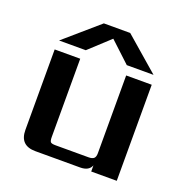

<svg xmlns="http://www.w3.org/2000/svg" viewBox="-123 -796 887 911"><g transform="rotate(20 321.0 -340.5)"><path d="M316 -628 212 -532H77L249 -681H382L554 -532H419ZM433 -485H562V0H433V-31Q421 0 377 0H151Q72 0 72 -79V-485H201V-90Q201 -70 206.5 -64.5Q212 -59 232 -59H398Q417 -59 425 -66.5Q433 -74 433 -92Z"/></g></svg>

Font: Sarpanch SemiBold
Style: Regular
Weight: 600
Designer: Manushi Parikh (Devanagari and Latin), Jyotish Sonowal (Devanagari)
Foundry: Indian Type Foundry
Version: Version 2.004;PS 1.0;hotconv 1.0.78;makeotf.lib2.5.61930; tt